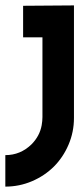

<svg xmlns="http://www.w3.org/2000/svg" viewBox="-77 -507 306 717"><path d="M199.2 -66.4Q199.2 -14.2 179 33.2Q158.7 80.6 124.3 115Q89.8 149.4 42.5 169.7Q-4.9 189.9 -57.1 189.9V72.3Q-0.5 72.3 41 31.7Q71.3 1 78.6 -39.1Q81.5 -55.7 81.5 -69.8V-367.7H9.3V-485.4L199.2 -486.8Z"/></svg>

Font: Sangha Kali
Style: Regular
Weight: 400
Designer: Seslavinskaya Anna
Foundry: Popkern
Version: Version 2.000;PS 002.000;hotconv 1.0.88;makeotf.lib2.5.64775